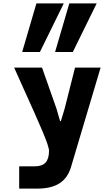

<svg xmlns="http://www.w3.org/2000/svg" viewBox="-20 -1106 640 1126"><path d="M92.5 -130.5H183Q227.5 -130.5 247.5 -153Q267.5 -175.5 267.5 -221.5Q267.5 -245.5 229.2 -336Q191 -426.5 119.5 -583.5L63 -709.5H226.5L311 -469.5L332.5 -395.5H337L359 -468.5L420 -709.5H570L396 -125Q376.5 -61 328.2 -30.5Q280 0 200.5 0H92.5ZM386.5 -1086H547L407 -801H303ZM193.5 -1086H354L214 -801H110Z"/></svg>

Font: JuliaMono ExtraBold
Style: Regular
Weight: 800
Monospace: yes
Designer: cormullion
Foundry: corm
Version: Version 0.055; ttfautohint (v1.8.4)